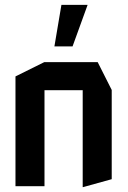

<svg xmlns="http://www.w3.org/2000/svg" viewBox="-20 -770 530 794"><path d="M44 0V-454L163 -513H164V0ZM322 4V-397H442V-29L323 4ZM164 -397V-513H384L442 -398V-397ZM205 -578 234 -750H342V-749L280 -578Z"/></svg>

Font: Foldit Medium
Style: Regular
Weight: 500
Version: Version 1.003